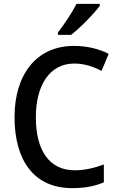

<svg xmlns="http://www.w3.org/2000/svg" viewBox="-20 -961 610 991"><path d="M495 -931V-941H375C352 -896 312 -836 279 -793V-781H347C394 -817 468 -893 495 -931ZM363 -633C417 -633 464 -616 504 -595L541 -683C489 -710 426 -724 362 -724C163 -724 55 -570 55 -357C55 -131 157 10 352 10C419 10 469 0 516 -20V-112C469 -95 420 -82 366 -82C234 -82 165 -185 165 -356C165 -520 236 -633 363 -633Z"/></svg>

Font: Noto Sans Lao SemiCondensed Medium
Style: Regular
Weight: 500
Width: 4
Designer: Monotype Design Team
Foundry: Monotype Imaging Inc.
Version: Version 2.003